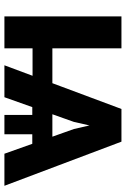

<svg xmlns="http://www.w3.org/2000/svg" viewBox="130 -700 570 870"><g transform="rotate(90 415.0 -265.0)"><path d="M564.6 -315 515 -530.3H621.9L821.9 0H676.6ZM54.2 -530.3H199V0H54.2ZM98 -217.3H421.2V-127.5H98ZM500.8 -171.7H588.5V0H500.8ZM473.8 -530.3H581.3L532.4 -315L420.5 0H275.8ZM371.2 -217.3H728.5V-126.3H371.2Z"/></g></svg>

Font: WEMIX Pretendard Variable
Style: Regular
Weight: 400
Designer: Base glyphs from Inter by Rasmus Andersson; Hangeul glyphs from Noto Sans CJK(Source Han Sans) by Jang Soo-young and Kan
Foundry: Kil Hyung-jin
Version: Version 1.000;Glyphs 3.2 (3208)